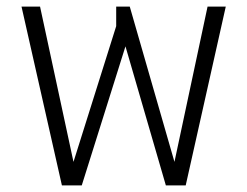

<svg xmlns="http://www.w3.org/2000/svg" viewBox="-20 -560 747 580"><path d="M167 0 45 -540H101L202 -71L331 -481V-540H372L507 -71L607 -540H662L541 0H481L359 -420L227 0Z"/></svg>

Font: Kanit ExtraLight
Style: Regular
Weight: 275
Designer: Katatrad Team
Foundry: CadsonDemak
Version: Version 2.000; ttfautohint (v1.8.3)